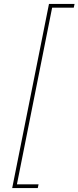

<svg xmlns="http://www.w3.org/2000/svg" viewBox="-20 -762 399 976"><path d="M42 194 229 -742H359L355 -723H245L66 175H176L172 194Z"/></svg>

Font: Montserrat Thin
Style: Italic
Weight: 100
Italic angle: -11.3°
Designer: Julieta Ulanovsky
Foundry: Julieta Ulanovsky
Version: Version 9.000; ttfautohint (v1.8.4.7-5d5b)